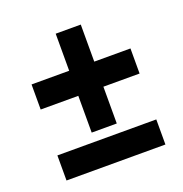

<svg xmlns="http://www.w3.org/2000/svg" viewBox="-93 -550 604 633"><g transform="rotate(-20 209.0 -233.5)"><path d="M36 -249H168V-120H256V-249H383V-337H256V-467H168V-337H36ZM36 0H383V-88H36Z"/></g></svg>

Font: Zilla Slab Bold
Style: Regular
Weight: 700
Designer: Typotheque.com
Foundry: Typotheque type foundry
Version: Version 1.3; 2018